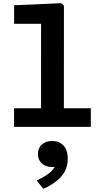

<svg xmlns="http://www.w3.org/2000/svg" viewBox="-20 -798 660 1208"><path d="M68.5 -117H551.5V0H68.5ZM238.2 0 238.6 -681.7 261.1 -648.3H68.9V-765L365.7 -777.9L382.2 -761.8L381.8 0ZM218.6 170.6Q218.6 133.2 243.6 111Q268.7 88.9 308.2 88.9Q351.9 88.9 379.1 117.3Q406.3 145.8 406.3 200.2Q406.3 267.9 363 314.9Q319.8 361.8 252.8 389.8L211.1 338Q250.8 318.1 274.5 302.7Q298.3 287.2 315 265.6Q331.7 244 333.4 215.4L356.4 240.9Q335.2 253.1 307.7 253.1Q282.2 253.1 262 243.1Q241.8 233.1 230.2 214.4Q218.6 195.8 218.6 170.6Z"/></svg>

Font: Monaspace Neon Var
Style: Regular
Weight: 400
Designer: Riley Cran and the Lettermatic Team
Version: Version 1.000 (Monaspace Neon Var)